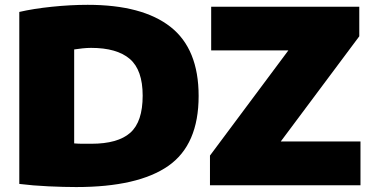

<svg xmlns="http://www.w3.org/2000/svg" viewBox="-20 -768 1550 796"><path d="M296 7.5Q245.5 7.5 180.8 4.5Q116 1.5 60 -5.5V-718.5Q118 -732 195.2 -740Q272.5 -748 343.5 -748Q570.5 -748 687 -656.5Q803.5 -565 803.5 -370Q803.5 -168 677.8 -80.2Q552 7.5 296 7.5ZM358.5 -172Q468.5 -172 520 -217.5Q571.5 -263 571.5 -371.5Q571.5 -478 518 -523.8Q464.5 -569.5 357.5 -569.5Q342 -569.5 322 -567.5Q302 -565.5 287.5 -563V-173.5Q305 -172 322.5 -172Q340 -172 358.5 -172ZM850.5 0V-123L1175.5 -559H855.5V-740H1469.5V-617.5L1144 -181.5H1474.5V0Z"/></svg>

Font: Encode Sans SmExp Black
Style: Regular
Weight: 900
Width: 6
Designer: Multiple Designers
Foundry: Impallari Type
Version: Version 3.002; ttfautohint (v1.8.3) -l 8 -r 50 -G 200 -x 14 